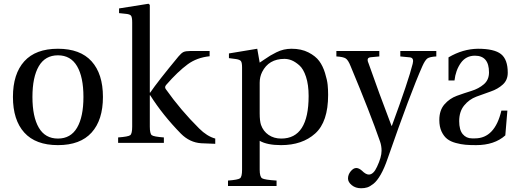

<svg xmlns="http://www.w3.org/2000/svg" viewBox="-20 -762 2797 1024"><path d="M109.5 -55Q49 -122 49 -245Q49 -368 109.5 -435Q170 -502 289 -502Q408 -502 468.5 -435Q529 -368 529 -245Q529 -122 468.5 -55Q408 12 289 12Q170 12 109.5 -55ZM187 -409Q153 -351 153 -245Q153 -139 187 -81Q221 -23 289 -23Q357 -23 391 -81Q425 -139 425 -245Q425 -351 391 -409Q357 -467 289 -467Q221 -467 187 -409Z M610 0V-29Q664 -33 674.5 -41Q685 -49 685 -87V-642Q685 -670 679 -678Q673 -686 653 -688L615 -692V-717L772 -742L779 -736V-268H781Q821 -327 932 -461Q947 -479 958.5 -484.5Q970 -490 995 -490H1098V-462Q1030 -455 981 -419Q928 -380 867 -310Q856 -298 864 -287Q944 -174 1042 -77Q1084 -35 1128 -23V5L1053 2Q992 -2 945 -49Q848 -148 781 -254H779V-87Q779 -49 789.5 -41Q800 -33 854 -29V0Z M1196 201Q1249 197 1260 189Q1271 181 1271 143V-402Q1271 -428 1265 -436Q1259 -444 1239 -447L1201 -452V-477L1352 -502L1365 -428Q1370 -431 1389.5 -444.5Q1409 -458 1421.5 -465.5Q1434 -473 1454 -483Q1474 -493 1494 -497.5Q1514 -502 1535 -502Q1587 -502 1625 -482.5Q1663 -463 1682.5 -436.5Q1702 -410 1713.5 -372.5Q1725 -335 1727.5 -309.5Q1730 -284 1730 -256Q1730 -112 1661 -50Q1592 12 1479 12Q1405 12 1365 -11V143Q1365 181 1378 189Q1391 197 1455 201V230H1196ZM1365 -157Q1365 -117 1372 -96Q1384 -62 1412.5 -42.5Q1441 -23 1480 -23Q1626 -23 1626 -250Q1626 -310 1612 -352.5Q1598 -395 1576 -414Q1554 -433 1535 -440.5Q1516 -448 1497 -448Q1413 -448 1378 -378Q1365 -352 1365 -321Z M1774 -461V-490H2003V-461L1960 -457Q1944 -456 1941.5 -447.5Q1939 -439 1945 -426Q2000 -269 2068 -91H2070Q2159 -333 2181 -422Q2189 -453 2167 -456L2115 -461V-490H2307V-461Q2271 -459 2259 -450Q2247 -441 2233 -410Q2169 -266 2048 82Q2030 135 2010.5 169Q1991 203 1972 218Q1953 233 1938.5 237.5Q1924 242 1906 242Q1876 242 1856 225.5Q1836 209 1836 190Q1836 169 1850.5 151.5Q1865 134 1880 134Q1894 134 1910 148Q1931 169 1947 169Q1972 169 1991 127Q2015 76 2015 42Q2015 16 2007 -7Q1954 -160 1850 -409Q1837 -442 1823.5 -450.5Q1810 -459 1774 -461Z M2497 -24H2513Q2619 -24 2654 -172H2686L2675 -40Q2617 12 2519 12Q2486 12 2462.5 10Q2439 8 2411 0.5Q2383 -7 2365 -21Q2347 -35 2335 -60.5Q2323 -86 2323 -122Q2323 -174 2350.5 -205.5Q2378 -237 2416.5 -251Q2455 -265 2494 -277Q2533 -289 2560.5 -312.5Q2588 -336 2588 -376Q2588 -465 2513 -465Q2465 -465 2437.5 -426Q2410 -387 2404 -333H2372V-456Q2448 -501 2529 -502Q2616 -502 2652 -473.5Q2688 -445 2688 -374Q2688 -335 2661.5 -311Q2635 -287 2597 -274Q2559 -261 2520.5 -246.5Q2482 -232 2455.5 -199.5Q2429 -167 2429 -116Q2429 -69 2448 -46.5Q2467 -24 2497 -24Z"/></svg>

Font: Linguistics Pro
Style: Regular
Weight: 400
Designer: Stefan Peev, Context Ltd
Foundry: Stefan Peev, Context Ltd
Version: Version 001.000